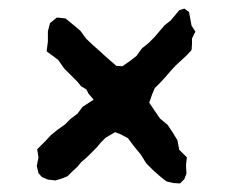

<svg xmlns="http://www.w3.org/2000/svg" viewBox="-20 -483 540 449"><path d="M97 -429 113 -442 133 -440 149 -427 168 -411 182 -392 199 -376 216 -361 229 -349 252 -329 266 -328 282 -339 299 -352 312 -370 327 -382 342 -397 353 -410 365 -424 379 -435 390 -448 399 -459 411 -463 422 -455 428 -423 437 -409 429 -393V-380L428 -366L417 -354L391 -330L379 -317L367 -303L355 -290L342 -277L336 -263L329 -243L341 -225L354 -206L372 -191L384 -173L395 -155L399 -133L417 -115L415 -97L416 -77L411 -64L401 -54L385 -55L369 -59L355 -70L338 -85L322 -101L309 -122L294 -140L279 -160L262 -169L249 -174L239 -168L227 -161L216 -150L206 -138L183 -115L170 -104L161 -93L149 -82L138 -71L126 -66L110 -61L92 -63L78 -69L70 -78L66 -95L70 -115L67 -134L87 -154L99 -167L115 -180L132 -192L145 -205L161 -217L173 -233L199 -250L187 -264L182 -274L170 -281L161 -292L130 -323L116 -343L89 -363L92 -386V-410Z"/></svg>

Font: Tagesschrift
Style: Regular
Weight: 400
Designer: Yanone
Version: Version 2.000; ttfautohint (v1.8.4.7-5d5b)